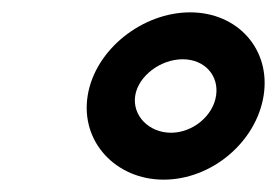

<svg xmlns="http://www.w3.org/2000/svg" viewBox="-20 -776 449 311"><path d="M122 -621C110 -546 168 -485 245 -485C323 -485 395 -546 407 -621C419 -696 365 -756 288 -756C211 -756 134 -696 122 -621ZM199 -621C204 -653 240 -680 276 -680C311 -680 335 -654 330 -621C325 -588 292 -561 257 -561C221 -561 194 -589 199 -621Z"/></svg>

Font: Charger Pro
Style: ExBdObl
Weight: 400
Designer: Jasper
Foundry: Cannot Into Space Fonts
Version: Version 1.09